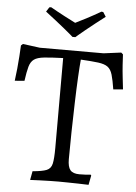

<svg xmlns="http://www.w3.org/2000/svg" viewBox="-57 -882 661 930"><g transform="rotate(5 273.0 -417.0)"><path d="M125 4 133 -39Q180 -43 201 -51.5Q222 -60 227.5 -84.5Q233 -109 233 -162V-598Q175 -596 141.5 -592.5Q108 -589 92 -577.5Q76 -566 69 -541Q62 -516 56 -472L9 -468Q13 -497 16 -528Q19 -559 21 -588.5Q23 -618 24 -641L33 -649L116 -638H426L511 -649L520 -641Q521 -618 523 -588.5Q525 -559 528.5 -529Q532 -499 535 -472L488 -468Q481 -513 473.5 -538.5Q466 -564 450.5 -575.5Q435 -587 404 -591Q373 -595 319 -598Q316 -568 313 -512Q310 -456 308 -386.5Q306 -317 304.5 -245Q303 -173 303 -112Q303 -75 316 -59.5Q329 -44 360 -44Q390 -44 415 -47L418 -43L409 3Q388 2 360 1.5Q332 1 305.5 0.5Q279 0 262 0Q246 0 221.5 0.5Q197 1 171.5 2Q146 3 125 4ZM269 -704Q269 -704 257 -714.5Q245 -725 224.5 -741.5Q204 -758 179.5 -777.5Q155 -797 131 -815L145 -837L154 -838Q189 -818 222.5 -800.5Q256 -783 276 -773Q297 -783 329.5 -800Q362 -817 398 -838L407 -837L421 -815Q397 -797 372.5 -777.5Q348 -758 327.5 -741.5Q307 -725 295 -714.5Q283 -704 283 -704Z"/></g></svg>

Font: Alegreya
Style: Regular
Weight: 400
Designer: Juan Pablo del Peral
Foundry: Huerta Tipografica
Version: Version 2.009